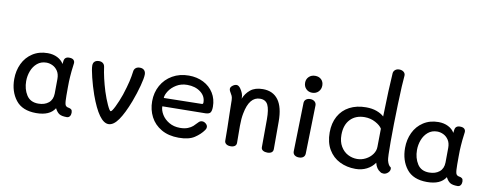

<svg xmlns="http://www.w3.org/2000/svg" viewBox="-70 -1220 4035 1585"><g transform="rotate(10 1948.0 -427.5)"><path d="M567 -43Q567 -25 558 -13Q549 -1 533 -1Q492 -1 471.5 -13Q451 -25 434 -58Q392 10 278 10Q162 10 107 -60.5Q52 -131 52 -236Q52 -306 80 -365Q108 -424 162 -459Q216 -494 288 -494Q334 -494 369.5 -476Q405 -458 423 -427L426 -452Q430 -488 469 -488Q495 -488 506 -476.5Q517 -465 515 -448Q505 -373 503 -335Q500 -299 500 -241V-175Q500 -123 505.5 -103Q511 -83 535 -80Q550 -78 558.5 -70Q567 -62 567 -43ZM403 -298Q403 -339 385.5 -365Q368 -391 342.5 -403Q317 -415 291 -415Q246 -415 214.5 -388.5Q183 -362 167.5 -321Q152 -280 152 -236Q152 -169 183.5 -119.5Q215 -70 282 -70Q335 -70 368 -97Q401 -124 402 -175Q403 -220 403 -298Z M725 -221Q701 -290 684 -359Q667 -428 667 -457Q667 -480 680.5 -491.5Q694 -503 717 -503Q736 -503 749 -493Q762 -483 765 -464Q777 -374 811 -264Q830 -205 851.5 -158.5Q873 -112 882 -112Q892 -112 915 -158.5Q938 -205 959 -265Q982 -336 992.5 -381.5Q1003 -427 1008 -468Q1010 -486 1023 -497Q1036 -508 1058 -508Q1081 -508 1094 -495Q1107 -482 1107 -459Q1107 -429 1089.5 -363Q1072 -297 1045 -225Q1004 -118 964 -61Q924 -4 882 -4Q803 -4 725 -221Z M1205 -253Q1205 -326 1238 -385.5Q1271 -445 1331 -479.5Q1391 -514 1468 -514Q1536 -514 1590.5 -486.5Q1645 -459 1676 -409Q1707 -359 1707 -295Q1707 -261 1697 -246.5Q1687 -232 1656 -231L1295 -226Q1295 -193 1316 -158Q1337 -123 1376.5 -99.5Q1416 -76 1469 -76Q1507 -76 1533.5 -86.5Q1560 -97 1576 -111.5Q1592 -126 1614 -150Q1625 -161 1642 -161Q1658 -161 1672.5 -148.5Q1687 -136 1687 -120Q1687 -107 1678 -95Q1650 -55 1603 -24.5Q1556 6 1472 6Q1387 6 1326.5 -29Q1266 -64 1235.5 -123Q1205 -182 1205 -253ZM1613 -302Q1619 -302 1621.5 -305.5Q1624 -309 1624 -316Q1624 -369 1579.5 -402.5Q1535 -436 1468 -436Q1417 -436 1377.5 -412Q1338 -388 1316.5 -354.5Q1295 -321 1295 -296Z M2263 -269V-38Q2263 -19 2250 -9.5Q2237 0 2215 0Q2193 0 2178 -9Q2163 -18 2163 -36L2164 -270Q2164 -353 2145.5 -390.5Q2127 -428 2080 -428Q1990 -428 1963 -284Q1954 -240 1954 -178L1955 -36Q1955 -18 1942 -8.5Q1929 1 1907 1Q1883 1 1869.5 -9.5Q1856 -20 1856 -36Q1856 -136 1852 -268Q1850 -346 1850 -376Q1849 -398 1843.5 -410.5Q1838 -423 1823 -448Q1819 -458 1819 -465Q1819 -480 1836 -493Q1853 -506 1869 -506Q1886 -506 1902 -484Q1929 -445 1929 -413V-401Q1947 -448 1985.5 -479Q2024 -510 2089 -510Q2174 -510 2218.5 -449.5Q2263 -389 2263 -269Z M2422 -623Q2422 -653 2442.5 -673Q2463 -693 2495 -693Q2527 -693 2546.5 -674Q2566 -655 2566 -624Q2566 -593 2545.5 -572Q2525 -551 2493 -551Q2462 -551 2442 -571.5Q2422 -592 2422 -623ZM2428 -48 2438 -454Q2438 -474 2452 -485.5Q2466 -497 2488 -497Q2510 -497 2524.5 -485Q2539 -473 2539 -453L2529 -47Q2528 -27 2514.5 -16.5Q2501 -6 2479 -6Q2456 -6 2442 -17Q2428 -28 2428 -48Z M2693 -254Q2693 -332 2725 -390Q2757 -448 2816 -479Q2875 -510 2954 -510Q3005 -510 3043 -496Q3081 -482 3105 -460Q3111 -701 3120 -826Q3122 -843 3135.5 -854Q3149 -865 3169 -865Q3192 -865 3206.5 -853Q3221 -841 3220 -822Q3213 -756 3207.5 -580Q3202 -404 3202 -266Q3202 -133 3208 -109Q3219 -68 3238 -58Q3242 -56 3242 -44Q3242 -26 3225.5 -11Q3209 4 3189 4Q3172 4 3162 -4Q3127 -24 3115 -74Q3090 -37 3048 -15.5Q3006 6 2954 6Q2881 6 2821.5 -23.5Q2762 -53 2727.5 -111.5Q2693 -170 2693 -254ZM3102 -205Q3102 -251 3103 -277L3104 -357Q3089 -383 3047.5 -405.5Q3006 -428 2957 -428Q2881 -428 2836.5 -381Q2792 -334 2792 -251Q2792 -194 2815.5 -154.5Q2839 -115 2875.5 -96Q2912 -77 2953 -77Q2991 -77 3025.5 -95Q3060 -113 3081 -142.5Q3102 -172 3102 -205Z M3843 -43Q3843 -25 3834 -13Q3825 -1 3809 -1Q3768 -1 3747.5 -13Q3727 -25 3710 -58Q3668 10 3554 10Q3438 10 3383 -60.5Q3328 -131 3328 -236Q3328 -306 3356 -365Q3384 -424 3438 -459Q3492 -494 3564 -494Q3610 -494 3645.5 -476Q3681 -458 3699 -427L3702 -452Q3706 -488 3745 -488Q3771 -488 3782 -476.5Q3793 -465 3791 -448Q3781 -373 3779 -335Q3776 -299 3776 -241V-175Q3776 -123 3781.5 -103Q3787 -83 3811 -80Q3826 -78 3834.5 -70Q3843 -62 3843 -43ZM3679 -298Q3679 -339 3661.5 -365Q3644 -391 3618.5 -403Q3593 -415 3567 -415Q3522 -415 3490.5 -388.5Q3459 -362 3443.5 -321Q3428 -280 3428 -236Q3428 -169 3459.5 -119.5Q3491 -70 3558 -70Q3611 -70 3644 -97Q3677 -124 3678 -175Q3679 -220 3679 -298Z"/></g></svg>

Font: Mali Medium
Style: Regular
Weight: 500
Version: Version 1.000; ttfautohint (v1.6)